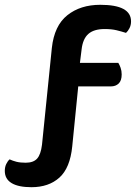

<svg xmlns="http://www.w3.org/2000/svg" viewBox="-29 -689 570 800"><path d="M297 -329 272 -79Q263 11 218.5 51Q174 91 102 91Q48 91 19.5 74Q-9 57 -9 23Q-9 7 -3 -5.5Q3 -18 11 -25Q24 -19 39.5 -15Q55 -11 78 -11Q110 -11 125.5 -28Q141 -45 146 -86L187 -489Q197 -582 251.5 -625.5Q306 -669 389 -669Q517 -669 517 -600Q517 -584 510.5 -571.5Q504 -559 496 -552Q477 -558 456.5 -563Q436 -568 407 -568Q362 -568 339 -547.5Q316 -527 311 -483L304 -427H464Q469 -419 473.5 -406.5Q478 -394 478 -379Q478 -353 465.5 -341Q453 -329 433 -329Z"/></svg>

Font: Baloo Bhai 2 SemiBold
Style: Regular
Weight: 600
Designer: Supriya Tembe, Noopur Datye and Ek Type
Foundry: Ek Type
Version: Version 1.640;PS 1.000;hotconv 16.6.51;makeotf.lib2.5.65220;